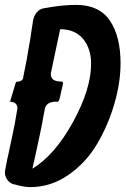

<svg xmlns="http://www.w3.org/2000/svg" viewBox="-60 -764 515 782"><path d="M10 -317V-318L11 -322Q11 -348 -19 -350Q-12 -375 4 -427V-426L6 -431Q35 -431 35 -452L49 -522Q51 -536 55.5 -561.5Q60 -587 62 -597Q64 -612 68.5 -640.5Q73 -669 75 -682Q79 -701 90 -714Q101 -727 117 -730L159 -737Q208 -744 251 -744Q344 -744 387.5 -680Q431 -616 431 -506Q431 -427 405.5 -340Q380 -253 335 -177Q290 -101 218.5 -51.5Q147 -2 64 -2Q36 -2 3 -12Q-15 -14 -27.5 -28.5Q-40 -43 -40 -62Q-40 -68 -38 -76L-30 -118Q-28 -124 -25.5 -137Q-23 -150 -22 -154Q-11 -206 -9 -215Q-1 -249 10 -317ZM188 -432H190Q195 -432 197 -426Q197 -425 196 -422V-420L184 -368Q181 -349 172 -349Q171 -349 170 -350Q127 -350 122 -318L116 -286V-287Q115 -278 111.5 -260Q108 -242 106 -233Q84 -129 72 -77Q163 -132 237 -266.5Q311 -401 311 -504Q311 -567 278 -606Q245 -645 185 -645Q176 -604 163 -541L148 -470Q148 -468 147.5 -465.5Q147 -463 147 -462Q147 -432 188 -432ZM-19 -350 -20 -347Q-20 -350 -23 -350Z"/></svg>

Font: Bangerz Fix
Style: Regular
Weight: 400
Designer: vernon adams
Foundry: Vernon Adams
Version: Version 2.10;December 28, 2023;FontCreator 13.0.0.2683 64-bi